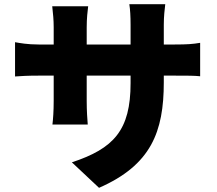

<svg xmlns="http://www.w3.org/2000/svg" viewBox="-20 -826 1040 919"><path d="M52 -624V-460C81 -462 111 -464 165 -464H237V-343C237 -294 234 -255 231 -230H400C398 -255 395 -294 395 -343V-464H605V-428C605 -202 524 -115 324 -49L454 73C703 -36 764 -195 764 -432V-464H818C875 -464 910 -464 938 -461V-621C903 -615 875 -613 817 -613H764V-707C764 -748 768 -780 771 -806H599C603 -781 605 -748 605 -707V-613H395V-695C395 -738 399 -772 402 -796H230C234 -761 237 -729 237 -696V-613H165C111 -613 75 -620 52 -624Z"/></svg>

Font: ChiuKong Gothic MN Heavy
Style: Regular
Weight: 900
Designer: Ryoko NISHIZUKA 西塚涼子 (kana, bopomofo & ideographs); Paul D. Hunt (Latin, Greek & Cyrillic); Sandoll Communications 산돌커뮤니
Foundry: Adobe
Version: Version 1.300